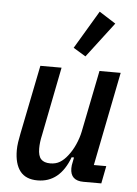

<svg xmlns="http://www.w3.org/2000/svg" viewBox="-56 -838 635 893"><g transform="rotate(5 261.5 -391.5)"><path d="M219 -520 156 -201Q148 -166 148 -137Q148 -102 162 -87Q176 -72 205 -72Q231 -72 250 -83.5Q269 -95 286 -117Q305 -141 318.5 -171.5Q332 -202 338 -231L396 -520H495L408 -82H466L450 0H367Q305 0 305 -58Q305 -65 306 -72.5Q307 -80 309 -88L313 -109H302Q257 12 153 12Q98 12 71.5 -22Q45 -56 45 -120Q45 -137 48 -157.5Q51 -178 55 -197L120 -520ZM325 -582 267 -617 373 -795 450 -746Z"/></g></svg>

Font: IBM Plex Sans Condensed Medium
Style: Italic
Weight: 500
Width: 3
Italic angle: -11°
Designer: Mike Abbink, Paul van der Laan, Pieter van Rosmalen
Foundry: Bold Monday
Version: Version 1.3